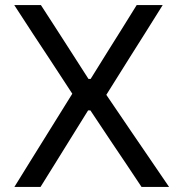

<svg xmlns="http://www.w3.org/2000/svg" viewBox="-20 -733 718 753"><path d="M36.5 0Q66.5 -48.5 97.5 -98.5Q128.5 -148.5 162.5 -203L272 -379V-352.5L176.5 -498.5Q143 -549 109.2 -600.5Q75.5 -652 36 -713H140.5Q172 -665 201.5 -618.8Q231 -572.5 258 -531L327 -423.5H335.5L403 -532Q429.5 -573.5 458.2 -620Q487 -666.5 516 -713H618Q582.5 -656 550 -604.5Q517.5 -553 490 -509.5L387.5 -346V-375L493.5 -219Q532.5 -162 568.5 -109.2Q604.5 -56.5 643 0H535Q503.5 -47.5 475.2 -89.8Q447 -132 420.5 -171L334.5 -300H325.5L245 -170.5Q219.5 -129 193.8 -88Q168 -47 139 0Z"/></svg>

Font: Commissioner Thin
Style: Regular
Weight: 400
Version: Version 1.000